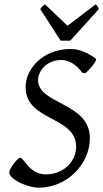

<svg xmlns="http://www.w3.org/2000/svg" viewBox="-20 -858 480 893"><path d="M99 -453C99 -293 334 -319 334 -176C334 -105 274 -47 193 -47C116 -47 92 -124 75 -124C59 -124 23 -71 23 -56C23 -22 112 15 160 15C292 15 398 -95 398 -215C398 -383 157 -371 157 -486C157 -523 192 -579 267 -579C305 -579 342 -550 362 -520L376 -517C386 -523 427 -568 427 -582C427 -583 427 -584 426 -585C367 -629 325 -630 307 -630C180 -630 99 -538 99 -453ZM425 -838 294 -738 189 -838 178 -829C175 -826 172 -822 167 -816L262 -669H307L440 -816C435 -828 432 -831 425 -838Z"/></svg>

Font: Temporarium
Style: Italic
Weight: 400
Italic angle: -7°
Version: Version 1.1